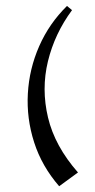

<svg xmlns="http://www.w3.org/2000/svg" viewBox="-20 -565 322 648"><path d="M243.2 17.1 179.7 63.5Q121.1 -3.9 95.2 -84.7Q69.3 -165.5 74 -249Q78.6 -332.5 112.3 -409.2Q146 -485.8 206.1 -544.9L223.1 -530.8Q164.6 -451.7 141.8 -358.2Q119.1 -264.6 142.1 -168.2Q165 -71.8 243.2 17.1Z"/></svg>

Font: Lateef SemiBold
Style: Regular
Weight: 600
Designer: SIL International
Foundry: SIL International
Version: Version 4.200